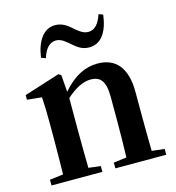

<svg xmlns="http://www.w3.org/2000/svg" viewBox="-117 -900 915 999"><g transform="rotate(-15 341.0 -400.5)"><path d="M504 -798C488 -750 465 -722 430 -722C399 -722 375 -745 351 -766C330 -784 305 -801 270 -801C209 -801 169 -746 156 -656L180 -647C195 -695 219 -723 254 -723C285 -723 308 -699 333 -678C354 -660 378 -643 413 -643C477 -643 515 -696 527 -789ZM587 -39C586 -96 585 -178 585 -235V-357C585 -491 526 -551 432 -551C367 -551 305 -523 242 -450L235 -541L221 -550L29 -489V-464L108 -456C111 -408 112 -372 112 -307V-235C112 -180 111 -97 110 -40L37 -31V0H311V-31L246 -39C245 -96 244 -180 244 -235V-415C293 -460 338 -480 375 -480C429 -480 454 -450 454 -363V-235C454 -178 453 -96 451 -40L381 -31V0H655V-31Z"/></g></svg>

Font: Noto Serif CJK JP
Style: Bold
Weight: 700
Designer: Ryoko NISHIZUKA 西塚涼子 (kana & ideographs); Frank Grießhammer (Latin, Greek & Cyrillic); Wenlong ZHANG 张文龙 (bopomofo); San
Foundry: Adobe Systems Incorporated
Version: Version 1.000;PS 1;hotconv 16.6.53;makeotf.lib2.5.65590